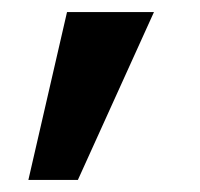

<svg xmlns="http://www.w3.org/2000/svg" viewBox="-20 -717 332 318"><path d="M91 -697H235L109 -419H27Z"/></svg>

Font: Hanken Grotesk
Style: Bold
Weight: 700
Designer: Alfredo Marco Pradil
Foundry: Hanken Design Co.
Version: Version 3.014